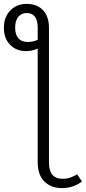

<svg xmlns="http://www.w3.org/2000/svg" viewBox="-74 -763 442 988"><path d="M348 171Q302 205 246 205Q189 205 154.5 171Q120 137 120 71V-513Q92 -500 60 -500Q10 -500 -22 -532.5Q-54 -565 -54 -620Q-54 -675 -21 -709Q12 -743 63 -743Q117 -743 147.5 -710.5Q178 -678 178 -620V74Q178 157 248 157Q271 157 287.5 151Q304 145 323 134ZM120 -558V-623Q120 -658 105.5 -677Q91 -696 64 -696Q36 -696 20 -676Q4 -656 4 -621Q4 -584 21 -565.5Q38 -547 68 -547Q95 -547 120 -558Z"/></svg>

Font: Fira Sans Light
Style: Regular
Weight: 300
Designer: bBox Type GmbH & Carrois Corporate GbR & Edenspiekermann AG
Foundry: bBox Type GmbH & Carrois Corporate GbR & Edenspiekermann AG
Version: Version 4.301